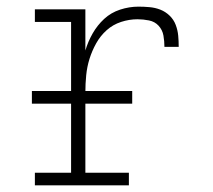

<svg xmlns="http://www.w3.org/2000/svg" viewBox="-20 -558 640 578"><path d="M85 0V-38H194V-492H85V-530H237V-406Q245 -433 259 -457.5Q273 -482 293.5 -501Q314 -520 341.5 -529Q369 -538 397 -538Q413 -538 430 -536.5Q447 -535 462.5 -529Q478 -523 490.5 -511Q503 -499 509 -483Q515 -467 516.5 -450.5Q518 -434 518 -417H475Q475 -434 472 -451Q469 -468 457.5 -480.5Q446 -493 428.5 -496.5Q411 -500 394 -500Q369 -500 344.5 -492Q320 -484 301 -467Q282 -450 269.5 -427.5Q257 -405 249.5 -381Q242 -357 239.5 -331.5Q237 -306 237 -281V-38H368V0ZM76 -246V-284H378V-246Z"/></svg>

Font: Iosevka Curly Slab XLtEx
Style: Regular
Weight: 200
Width: 7
Monospace: yes
Designer: Belleve Invis
Foundry: Belleve Invis
Version: Version 11.1.0; ttfautohint (v1.8.3)